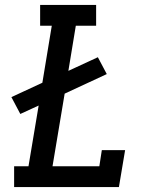

<svg xmlns="http://www.w3.org/2000/svg" viewBox="-20 -755 640 775"><path d="M37 0V-84H95L136 -329L62 -295L26 -363L151 -421L189 -651H142V-735H368V-651H286L256 -469L375 -524L411 -456L241 -377L192 -84H381L391 -149H485L460 0Z"/></svg>

Font: Iosevka Etoile Medium Oblique
Style: Regular
Weight: 500
Italic angle: -9°
Designer: Belleve Invis
Foundry: Belleve Invis
Version: Version 15.5.2; ttfautohint (v1.8.4)